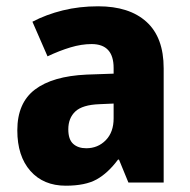

<svg xmlns="http://www.w3.org/2000/svg" viewBox="-20 -580 604 610"><path d="M292 -560Q391 -560 445.5 -510.5Q500 -461 500 -363V0H388L358 -73H355Q323 -30 287 -10Q251 10 189 10Q118 10 76.5 -37Q35 -84 35 -166Q35 -253 91 -295.5Q147 -338 255 -343L341 -346V-364Q341 -440 271 -440Q239 -440 204 -429.5Q169 -419 131 -401L83 -511Q127 -534 179.5 -547Q232 -560 292 -560ZM296 -249Q242 -247 219.5 -226Q197 -205 197 -169Q197 -137 212.5 -123Q228 -109 254 -109Q291 -109 316 -134.5Q341 -160 341 -204V-251Z"/></svg>

Font: Noto Sans Telugu SemiCondensed ExtraBold
Style: Regular
Weight: 800
Width: 4
Designer: Jelle Bosma - Monotype Design Team
Foundry: Monotype Imaging Inc.
Version: Version 2.005; ttfautohint (v1.8.4.7-5d5b)